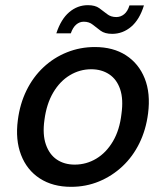

<svg xmlns="http://www.w3.org/2000/svg" viewBox="-20 -711 642 743"><path d="M255 12Q184 12 134 -20.5Q84 -53 61.5 -111.5Q39 -170 49 -246Q57 -309 82.5 -361Q108 -413 148 -450.5Q188 -488 239 -508.5Q290 -529 347 -529Q418 -529 467.5 -497Q517 -465 540 -407.5Q563 -350 553 -272Q545 -209 519.5 -157Q494 -105 454 -67.5Q414 -30 363.5 -9Q313 12 255 12ZM269 -74Q314 -74 352.5 -97Q391 -120 417 -164Q443 -208 450 -270Q458 -327 445 -365.5Q432 -404 402.5 -423.5Q373 -443 333 -443Q289 -443 250.5 -420Q212 -397 186 -353Q160 -309 152 -247Q144 -191 157.5 -152Q171 -113 200 -93.5Q229 -74 269 -74ZM198 -582Q216 -637 248 -664Q280 -691 320 -691Q348 -691 364 -679.5Q380 -668 394.5 -656.5Q409 -645 430 -645Q447 -645 460.5 -656Q474 -667 481 -690H537Q520 -635 487.5 -607.5Q455 -580 414 -580Q386 -580 369.5 -592Q353 -604 339 -615.5Q325 -627 304 -627Q288 -627 275 -616Q262 -605 254 -582Z"/></svg>

Font: DM Sans 11pt Medium
Style: Italic
Weight: 500
Italic angle: -10°
Version: Version 4.004;gftools[0.9.30]